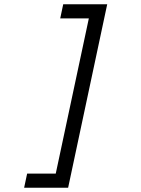

<svg xmlns="http://www.w3.org/2000/svg" viewBox="-20 -799 658 899"><path d="M299 80H93L107 14H241L396 -713H262L276 -779H482Z"/></svg>

Font: Fragment Mono SC
Style: Italic
Weight: 400
Italic angle: -12°
Monospace: yes
Designer: Wei Huang based on Nimbus Sans by URW Studio, based on Helvetica by Max Miedinger.
Foundry: Wei Huang
Version: Version 1.012; ttfautohint (v1.8.4.7-5d5b)